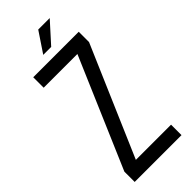

<svg xmlns="http://www.w3.org/2000/svg" viewBox="-272 -884 922 922"><g transform="rotate(-45 189.5 -422.5)"><path d="M219 -845 150 -742H204L297 -845ZM347 -71H108L349 -630V-700H40V-629H269L29 -70V0H347Z"/></g></svg>

Font: VL Bebas Neue Regular
Style: Regular
Weight: 400
Designer: Ryoichi Tsunekawa
Foundry: Ryoichi Tsunekawa
Version: Version 001.003